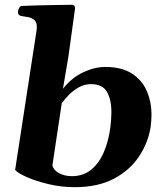

<svg xmlns="http://www.w3.org/2000/svg" viewBox="-20 -776 689 807"><path d="M43.5 -61.5 133.8 -648.9Q134.3 -651.4 134.3 -653.3Q134.3 -655.3 134.5 -657.5Q134.8 -659.7 134.8 -661.6Q134.8 -685.1 122.3 -693.8Q109.9 -702.6 93.3 -704.8Q76.7 -707 64.9 -710Q60.1 -712.4 57.4 -716.3Q54.7 -720.2 55.7 -729.5Q56.6 -735.4 60.8 -742.9Q64.9 -750.5 70.8 -751Q139.6 -753.9 196.8 -754.6Q253.9 -755.4 283.2 -755.9Q287.1 -755.9 291.3 -752.9Q295.4 -750 295.4 -741.2Q295.4 -740.2 295.4 -739Q295.4 -737.8 294.9 -736.3L267.6 -539.1L244.6 -402.8Q281.7 -449.7 329.8 -472.2Q377.9 -494.6 422.4 -494.6Q490.7 -494.6 533.4 -467.5Q576.2 -440.4 596.4 -394.8Q616.7 -349.1 616.7 -293Q616.7 -269 612.8 -240.2Q602.1 -174.8 563.7 -117.4Q525.4 -60.1 458.5 -24.7Q391.6 10.7 293.5 10.7Q238.3 10.7 185.5 -1.7Q132.8 -14.2 94.2 -31Q55.7 -47.9 43.5 -61.5ZM239.7 -342.8 200.2 -80.6Q205.1 -60.5 228.3 -48.1Q251.5 -35.6 282.2 -35.6Q329.6 -35.6 362.8 -62.5Q396 -89.4 416 -135.5Q436 -181.6 443.8 -240.2Q445.8 -257.3 447 -273.2Q448.2 -289.1 448.2 -303.7Q448.2 -358.4 429.2 -390.4Q410.2 -422.4 362.3 -422.4Q335.4 -422.4 312 -409.4Q288.6 -396.5 270.3 -377.9Q252 -359.4 239.7 -342.8Z"/></svg>

Font: Gelasio
Style: Bold Italic
Weight: 700
Italic angle: -8.5°
Designer: Eben Sorkin
Foundry: Eben Sorkin
Version: Version 1.008